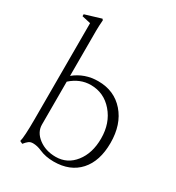

<svg xmlns="http://www.w3.org/2000/svg" viewBox="-177 -834 874 955"><g transform="rotate(30 260.0 -356.5)"><path d="M96.2 12.7 80.6 5.4Q88.4 -21 88.4 -125V-675.8L38.6 -687V-698.2L130.9 -726.1L136.2 -719.7Q133.3 -682.6 133.3 -657.7V-398.9Q191.4 -446.3 268.6 -446.3Q361.3 -446.3 418 -381.3Q474.6 -316.4 474.6 -210.4Q474.6 -106 421.9 -47.4Q369.1 11.2 275.4 11.2Q228.5 11.2 192.4 -4.9Q166 -16.6 142.1 -16.6Q127.4 -16.6 117.9 -9.5Q108.4 -2.4 96.2 12.7ZM133.3 -119.6Q133.3 -75.7 173.8 -44.9Q214.4 -14.2 272 -14.2Q338.4 -14.2 380.6 -67.9Q422.9 -121.6 422.9 -206.1Q422.9 -294.4 372.3 -353Q321.8 -411.6 246.1 -411.6Q184.6 -411.6 133.3 -365.7Z"/></g></svg>

Font: Elstob ExtraLight
Style: Regular
Weight: 200
Designer: Peter S. Baker
Version: Version 1.015